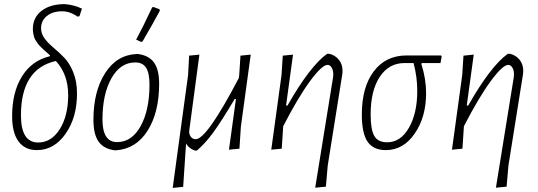

<svg xmlns="http://www.w3.org/2000/svg" viewBox="-20 -725 2621 935"><path d="M160 6Q101 6 70 -36.5Q39 -79 39 -159Q39 -276 87 -353Q135 -430 222 -451L224 -455Q221 -458 208.5 -469Q196 -480 192.5 -483Q189 -486 179 -496Q169 -506 165.5 -511Q162 -516 155.5 -525.5Q149 -535 146.5 -543Q144 -551 142 -562Q140 -573 140 -584Q140 -639 182 -672Q224 -705 296 -705Q342 -701 379 -683L367 -646L358 -644Q320 -670 283 -670Q236 -670 208 -647Q180 -624 180 -587Q180 -560 198 -536.5Q216 -513 242 -491.5Q268 -470 293.5 -443.5Q319 -417 337 -372.5Q355 -328 355 -270Q355 -152 299 -73Q243 6 160 6ZM82 -163Q82 -31 166 -31Q230 -31 271 -96Q312 -161 312 -262Q312 -363 252 -428Q82 -390 82 -163Z M721 -689 727 -691 757 -680 758 -672Q727 -614 674 -523L667 -521L643 -532Q673 -587 721 -689ZM646 -462H652Q705 -455 730 -420.5Q755 -386 755 -317Q755 -178 699 -89Q643 0 545 7H539Q485 0 460 -35.5Q435 -71 435 -142Q435 -280 492 -369Q549 -458 646 -462ZM639 -421Q566 -421 522.5 -343.5Q479 -266 479 -143Q479 -33 550 -33Q622 -33 665 -111Q708 -189 708 -313Q708 -369 691.5 -395Q675 -421 639 -421Z M902 -92Q899 -73 908.5 -60Q918 -47 933 -47Q987 -47 1143 -345L1145 -360L1151 -454L1201 -459L1153 -108L1146 -1L1095 4L1129 -243H1123Q1058 -134 1019 -80.5Q980 -27 939 8H928Q899 -3 886 -26L872 185L821 190L896 -360L901 -454L951 -459Z M1407 -459 1373 -211H1380Q1490 -404 1573 -463H1584Q1613 -456 1631 -433Q1649 -410 1648 -377L1647 -364L1576 81L1567 184L1515 189L1602 -349L1603 -363Q1603 -383 1595 -396Q1587 -409 1575 -409Q1548 -409 1489.5 -329.5Q1431 -250 1359 -110V-108L1352 -1L1301 4L1351 -360L1357 -454Z M1859 6Q1798 6 1770 -35Q1742 -76 1742 -167Q1742 -301 1800.5 -378Q1859 -455 1960 -455H2128L2131 -450L2125 -418H2034L2032 -413Q2055 -341 2055 -271Q2055 -155 1999.5 -74.5Q1944 6 1859 6ZM1865 -32Q1931 -32 1971.5 -103Q2012 -174 2012 -282Q2012 -350 1994 -418H1950Q1874 -418 1829.5 -351Q1785 -284 1785 -168Q1785 -93 1803 -62.5Q1821 -32 1865 -32Z M2287 -459 2253 -211H2260Q2370 -404 2453 -463H2464Q2493 -456 2511 -433Q2529 -410 2528 -377L2527 -364L2456 81L2447 184L2395 189L2482 -349L2483 -363Q2483 -383 2475 -396Q2467 -409 2455 -409Q2428 -409 2369.5 -329.5Q2311 -250 2239 -110V-108L2232 -1L2181 4L2231 -360L2237 -454Z"/></svg>

Font: Alegreya Sans SC Light
Style: Italic
Weight: 300
Italic angle: -7°
Designer: Juan Pablo del Peral
Foundry: Huerta Tipografica
Version: Version 2.007